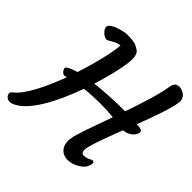

<svg xmlns="http://www.w3.org/2000/svg" viewBox="-226 -937 1120 1120"><g transform="rotate(45 334.0 -377.0)"><path d="M20 0C113.3 -32.7 197.3 -196.3 254.4 -356.9C332 -366.2 414.1 -366.2 490.7 -358.9C449.2 -241.7 410.6 -137.2 405.3 -99.6C394 -25.4 438.5 4.4 479.5 4.4C530.8 4.4 576.2 -30.3 586.9 -49.3C599.1 -69.8 605 -98.1 588.4 -98.1C575.7 -98.1 561 -80.6 528.8 -80.6C515.1 -80.6 507.8 -89.8 507.8 -106.9C508.3 -140.6 545.4 -238.8 586.9 -347.2C635.3 -349.1 665.5 -386.7 666 -409.2C666.5 -424.8 649.9 -426.3 630.4 -428.2L618.7 -429.2C661.6 -541.5 700.7 -650.9 703.6 -700.2C705.6 -739.7 665.5 -759.3 640.1 -759.3C616.7 -759.3 603.5 -747.6 599.1 -718.3C588.9 -648.4 554.2 -540.5 517.1 -433.6C441.9 -434.6 353.5 -430.2 275.9 -420.9C311.5 -532.7 332.5 -634.3 332.5 -676.8C332.5 -706.5 325.7 -723.6 313.5 -732.9C281.7 -756.3 259.3 -759.3 205.6 -759.3C188 -759.3 95.2 -739.3 90.8 -707C86.4 -683.1 131.8 -643.6 152.3 -654.8C179.2 -669.4 200.2 -685.5 226.6 -686.5C225.6 -642.6 199.2 -523.9 158.7 -399.4C128.9 -391.1 105.5 -381.3 91.8 -370.1C81.5 -359.4 105.5 -325.7 121.6 -330.6C126.5 -332 131.3 -333.5 136.2 -334.5C89.8 -208.5 31.2 -87.9 -28.3 -44.9C-49.3 -29.8 -24.4 15.6 20 0Z"/></g></svg>

Font: Courgette
Style: Regular
Weight: 400
Designer: Karolina Lach
Foundry: Karolina Lach
Version: Version 1.002